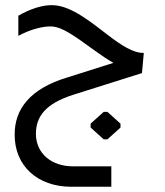

<svg xmlns="http://www.w3.org/2000/svg" viewBox="-20 -512 629 733"><path d="M391 -379C329 -426 255 -488 186 -492C144 -495 93 -477 50 -452V-375C95 -400 147 -413 179 -411C217 -408 258 -380 343 -318C369 -299 392 -284 413 -272L236 -216C97 -174 35 -97 36 3C36 121 123 201 252 201H405V123H259C175 123 118 73 117 0C117 -69 156 -117 259 -150L522 -233L529 -310C489 -309 443 -339 391 -379ZM376 -85 326 -40V-25L376 20H390L440 -25V-40L390 -85Z"/></svg>

Font: Hejaz
Style: Regular
Weight: 400
Designer: Bandar Raffah (Arabic) and Santiago Orozco (Latin)
Foundry: Caramella and Typemade
Version: Version 1.010;hotconv 1.0.109;makeotfexe 2.5.65596